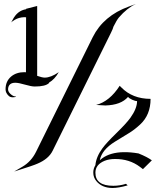

<svg xmlns="http://www.w3.org/2000/svg" viewBox="-20 -848 796 965"><path d="M662.6 -827.9Q618.4 -807.4 577.9 -760.5Q566.8 -747.4 550.5 -714.7Q547.4 -702.6 537.9 -683.7L244.7 -90.5Q224.2 -48.9 167.9 -25.3Q150 -16.8 51.1 14.2L92.6 -10Q137.4 -36.3 161.6 -85.8L446.3 -661.6Q500 -768.9 627.9 -815.3ZM275.3 -485.3Q254.7 -448.9 226.8 -433.2V-431.1Q209.5 -413.2 154.7 -413.2Q137.9 -413.2 105.5 -422.6Q73.2 -432.1 56.8 -432.1Q22.6 -432.1 20.5 -400.5Q20 -387.9 32.1 -376.3Q46.8 -362.1 61.1 -363.2Q57.4 -358.9 44.7 -358.9Q31.1 -358.9 23.7 -366.3Q7.9 -381.1 7.9 -398.9Q7.9 -439.5 35.8 -463.2Q62.1 -485.3 103.2 -485.3Q106.8 -485.3 110.5 -484.7L111.1 -761.1Q107.4 -761.1 101.1 -761.6Q74.7 -760.5 54.2 -748.4Q39.5 -739.5 36.3 -735.3L43.2 -747.9Q66.8 -794.7 111.1 -801.6V-803.7L166.8 -817.9V-466.8Q192.1 -457.9 204.7 -457.9Q235.8 -457.9 275.3 -485.3ZM743.2 -42.1 698.4 2.1 683.2 -9.5Q630 -49.5 557.9 -48.9Q528.9 -48.9 506.3 -40Q459.5 -21.1 459.5 20Q459.5 85.8 549.5 85.8Q582.6 85.8 613.2 75.8L621.6 83.7Q576.3 96.8 544.7 96.8Q492.1 96.3 464.2 62.1Q448.9 43.7 448.9 20Q448.4 0.5 459.5 -17.9Q463.2 -59.5 494.7 -102.6Q514.7 -130 564.7 -178.7Q614.7 -227.4 635.3 -255.8Q668.9 -302.6 668.9 -340Q660.5 -339.5 644.2 -346.8Q627.9 -354.2 623.7 -361.1Q588.4 -320 509.5 -317.9Q501.6 -317.9 463.2 -320.5Q531.1 -338.4 581.6 -416.8L589.5 -408.9Q645.8 -351.1 736.8 -351.1Q736.8 -270.5 684.2 -222.1Q655.3 -195.3 627.9 -178.9L558.4 -136.3Q491.6 -95.3 481.6 -42.6Q485.8 -46.8 493.2 -52.1Q534.2 -82.1 601.6 -83.2Q636.8 -83.7 676.3 -76.8Q721.6 -58.4 743.2 -42.1Z"/></svg>

Font: MM Bagan
Style: Regular
Weight: 400
Designer: Khon Soe Zaw Thu
Version: Version 1.00 July 10, 2016, initial release